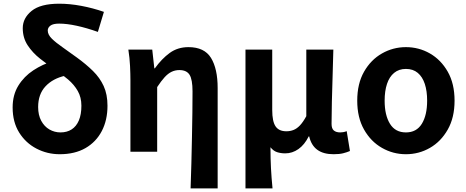

<svg xmlns="http://www.w3.org/2000/svg" viewBox="-20 -832 2556 1053"><path d="M307.8 13.8Q239 13.8 180 -17Q121 -47.7 85.1 -105.1Q49.3 -162.5 49.3 -242.7Q49.3 -311.6 80.6 -362.3Q111.9 -413 162.9 -446.4Q213.8 -479.8 271.5 -496.9L338.6 -417Q269.9 -401.8 229.6 -358.6Q189.2 -315.4 189.2 -244.9Q189.2 -200.9 206.1 -169.5Q223 -138.1 251.1 -121.9Q279.3 -105.8 311.7 -105.8Q347.4 -105.8 373 -122.3Q398.6 -138.8 412.5 -171.4Q426.4 -203.9 426.4 -252.2Q426.4 -298.1 406.6 -332.8Q386.9 -367.4 353.9 -395.7Q320.9 -423.9 281.2 -450.2Q240.5 -478.2 199.5 -510.4Q158.6 -542.7 131.7 -583.6Q104.8 -624.6 104.8 -677.5Q104.8 -732.4 153.2 -772Q201.7 -811.7 304.7 -811.7Q362.8 -811.7 426 -799.8Q489.2 -788 549.9 -766.9L516.8 -657Q454.9 -679 400.8 -690.7Q346.7 -702.5 304.3 -702.5Q271.1 -702.5 256.5 -691.4Q241.9 -680.4 241.9 -664.7Q241.9 -641.9 264.4 -619.8Q286.9 -597.8 323.2 -572.7Q359.5 -547.6 402.2 -516.1Q451.7 -480.2 489.5 -443.1Q527.4 -406 548.5 -360.3Q569.5 -314.6 569.5 -252Q569.5 -173.1 538.2 -113.1Q506.8 -53.1 448.6 -19.7Q390.3 13.8 307.8 13.8Z M1025.3 201.1Q1027.9 135.1 1029.6 63Q1031.2 -9 1032.8 -79.8Q1034.4 -150.6 1035.1 -214.8Q1035.9 -278.9 1035.9 -330.9Q1035.9 -396 1019.6 -421.9Q1003.3 -447.7 963.7 -447.7Q940.7 -447.7 921 -438.2Q901.3 -428.7 882.6 -408.2Q863.9 -387.7 842 -354.4V0H695.3V-392.9Q695.3 -426.4 693.2 -470.4Q691.1 -514.3 684 -559.8H815L826.4 -457.2H829.2Q867.2 -510 911 -541.8Q954.8 -573.5 1013.5 -573.5Q1100.9 -573.5 1137.3 -514.3Q1173.7 -455 1173.7 -349.1V201.1Z M1326.3 201.1V-559.8H1473V-228.7Q1473 -165.8 1491.4 -138.9Q1509.7 -112 1550.6 -112Q1571.8 -112 1590 -119.3Q1608.3 -126.5 1625.4 -144.6Q1642.5 -162.8 1659.9 -194.8V-559.8H1808.2Q1806.7 -491.7 1804.2 -417.3Q1801.8 -342.9 1800.1 -274Q1798.4 -205.1 1798.4 -152.6Q1798.4 -126.6 1811 -116.2Q1823.5 -105.8 1845.8 -105.8Q1853.8 -105.8 1862.7 -107.3Q1871.5 -108.8 1881.5 -112.6L1899.2 -3.8Q1882.8 3.3 1862.3 8.5Q1841.8 13.8 1809.3 13.8Q1753.6 13.8 1720.4 -10.4Q1687.2 -34.5 1675.7 -83.8H1673Q1650.2 -38.1 1616.8 -14.5Q1583.3 9.1 1544.4 9.1Q1520.1 9.1 1499.7 2.5Q1479.3 -4.1 1463.3 -24.5Q1463.3 9.1 1464.1 37.5Q1464.9 65.9 1466.2 91.9Q1467.5 117.8 1469.6 144.4Q1471.8 171 1474.6 201.1Z M2206.2 13.8Q2135.7 13.8 2074.8 -21Q2013.8 -55.7 1976.5 -121.5Q1939.2 -187.3 1939.2 -279.9Q1939.2 -373.1 1976.5 -438.6Q2013.8 -504.1 2074.8 -538.8Q2135.7 -573.5 2206.2 -573.5Q2277.4 -573.5 2337.9 -538.8Q2398.4 -504.1 2435.7 -438.6Q2473 -373.1 2473 -279.9Q2473 -187.3 2435.7 -121.5Q2398.4 -55.7 2337.9 -21Q2277.4 13.8 2206.2 13.8ZM2206.2 -105.8Q2264.3 -105.8 2293.5 -153.1Q2322.6 -200.4 2322.6 -279.9Q2322.6 -332.7 2309.8 -371.7Q2296.9 -410.7 2271.2 -432.3Q2245.5 -454 2206.2 -454Q2167.7 -454 2141.5 -432.3Q2115.2 -410.7 2102.4 -371.7Q2089.5 -332.7 2089.5 -279.9Q2089.5 -200.4 2118.7 -153.1Q2147.8 -105.8 2206.2 -105.8Z"/></svg>

Font: Noto Sans HK Thin
Style: Regular
Weight: 100
Designer: Ryoko NISHIZUKA 西塚涼子 (kana, bopomofo & ideographs); Paul D. Hunt (Latin, Greek & Cyrillic); Sandoll Communications 산돌커뮤니
Foundry: Adobe
Version: Version 2.004-H2;hotconv 1.0.118;makeotfexe 2.5.65603